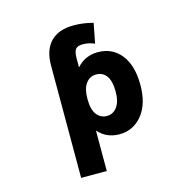

<svg xmlns="http://www.w3.org/2000/svg" viewBox="-132 -880 1264 1236"><g transform="rotate(-15 500.0 -261.5)"><path d="M616.2 -260.7Q616.2 -331.1 591.3 -365.2Q566.4 -399.4 522.5 -399.4Q480.5 -399.4 454.6 -364.7Q428.7 -330.1 428.7 -265.6V-255.9Q428.7 -190.4 454.6 -156.7Q480.5 -123 522.5 -123Q563.5 -123 589.8 -158.2Q616.2 -193.4 616.2 -260.7ZM257.8 218.8V-530.3Q257.8 -632.8 310.5 -687.5Q363.3 -742.2 464.8 -742.2Q530.3 -742.2 593.8 -724.6L568.4 -592.8Q526.4 -609.4 491.2 -609.4Q455.1 -609.4 441.9 -592.8Q428.7 -576.2 428.7 -530.3V-471.7Q484.4 -535.2 570.3 -535.2Q666 -535.2 723.6 -463.4Q781.2 -391.6 781.2 -260.7Q781.2 -133.8 721.7 -61Q662.1 11.7 570.3 11.7Q483.4 11.7 428.7 -50.8V218.8Z"/></g></svg>

Font: Gen Shin Gothic Monospace Heavy
Style: Bold
Weight: 800
Designer: [Source Han Sans]
Ryoko NISHIZUKA  (kana & ideographs); Paul D. Hunt (Latin, Greek & Cyrillic); Wenlong ZHANG  (bopomofo
Version: Version 1.002.20150607